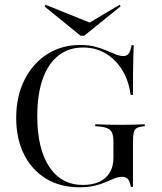

<svg xmlns="http://www.w3.org/2000/svg" viewBox="-20 -770 676 801"><path d="M311.3 11.3Q231.5 11.3 172.2 -24.6Q112.9 -60.5 80.2 -125.8Q47.6 -191.1 47.6 -278.2Q47.6 -367.7 81.9 -436.3Q116.1 -504.8 176.2 -543.5Q236.3 -582.3 314.5 -582.3Q350 -582.3 376.6 -575.4Q403.2 -568.5 424.2 -559.3Q445.2 -550 462.5 -543.1Q479.8 -536.3 495.2 -536.3Q509.7 -536.3 517.3 -546.8Q525 -557.3 529 -581.5H537.9Q537.1 -561.3 536.3 -535.1Q535.5 -508.9 535.1 -470.6Q534.7 -432.3 534.7 -374.2H525Q516.9 -434.7 489.1 -479Q461.3 -523.4 419.8 -547.6Q378.2 -571.8 326.6 -571.8Q266.1 -571.8 223.4 -537.9Q180.6 -504 158.1 -440.3Q135.5 -376.6 135.5 -285.5Q135.5 -150 185.5 -74.2Q235.5 1.6 325.8 1.6Q366.1 1.6 394.4 -11.7Q422.6 -25 437.9 -50Q453.2 -75 453.2 -110.5V-175Q453.2 -202.4 447.6 -216.1Q441.9 -229.8 425.8 -235.9Q409.7 -241.9 377.4 -243.5V-251.6Q396 -250.8 424.2 -250Q452.4 -249.2 484.7 -249.2Q516.9 -249.2 541.1 -250Q565.3 -250.8 583.9 -251.6V-243.5Q562.1 -241.9 551.6 -236.3Q541.1 -230.6 537.9 -216.5Q534.7 -202.4 534.7 -174.2V9.7H525.8Q521.8 -12.9 513.7 -22.6Q505.6 -32.3 489.5 -32.3Q474.2 -32.3 457.7 -25.8Q441.1 -19.4 421.4 -10.5Q401.6 -1.6 375 4.8Q348.4 11.3 311.3 11.3ZM479 -750 483.1 -743.5 331.5 -621H316.1L166.1 -742.7L170.2 -750L366.1 -671H346Z"/></svg>

Font: Playfair 144pt
Style: Regular
Weight: 400
Designer: Claus Eggers Sørensen
Foundry: Claus Eggers Sørensen
Version: Version 2.001;gftools[0.9.30]